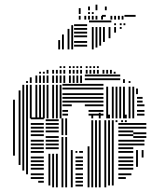

<svg xmlns="http://www.w3.org/2000/svg" viewBox="-20 -804 682 824"><path d="M44 -136H36V-296H44ZM68 -96H60V-296H68ZM84 -72H76V-296H84ZM100 -56H92V-296H100ZM168 -20H144V-28H168ZM168 -36H112V-44H168ZM168 -52H112V-60H168ZM168 -76H112V-84H168ZM168 -92H112V-100H168ZM168 -108H112V-116H168ZM168 -124H112V-132H168ZM168 -148H112V-156H168ZM168 -164H112V-172H168ZM168 -180H112V-188H168ZM168 -196H112V-204H168ZM168 -220H112V-228H168ZM168 -236H112V-244H168ZM168 -252H112V-260H168ZM168 -268H112V-276H168ZM168 -292H112V-300H168ZM196 -8H188V-144H196ZM212 0H204V-144H212ZM228 0H220V-144H228ZM232 -164H176V-172H232ZM232 -180H176V-188H232ZM232 -196H176V-204H232ZM232 -212H176V-220H232ZM232 -236H176V-244H232ZM232 -252H176V-260H232ZM232 -268H176V-276H232ZM232 -284H176V-292H232ZM252 0H244V-216H252ZM268 0H260V-216H268ZM292 0H284V-160H292ZM336 -4H304V-12H336ZM336 -20H304V-28H336ZM336 -36H304V-44H336ZM336 -52H304V-60H336ZM336 -76H304V-84H336ZM336 -92H304V-100H336ZM336 -108H304V-116H336ZM336 -124H304V-132H336ZM312 -148H304V-156H312ZM336 -148H320V-156H336ZM252 -224H244V-296H252ZM268 -224H260V-296H268ZM364 0H356V-176H364ZM380 0H372V-280H380ZM396 0H388V-280H396ZM412 0H404V-280H412ZM436 0H428V-280H436ZM452 -8H444V-280H452ZM468 -8H460V-280H468ZM520 -36H488V-44H520ZM544 -52H488V-60H544ZM552 -76H488V-84H552ZM552 -92H488V-100H552ZM552 -108H488V-116H552ZM552 -124H488V-132H552ZM552 -148H488V-156H552ZM552 -164H488V-172H552ZM552 -180H488V-188H552ZM552 -196H488V-204H552ZM552 -220H488V-228H552ZM552 -236H488V-244H552ZM552 -252H488V-260H552ZM552 -268H488V-276H552ZM572 -88H564V-160H572ZM596 -128H588V-160H596ZM600 -180H552V-188H600ZM600 -196H552V-204H600ZM608 -212H552V-220H608ZM608 -228H552V-236H608ZM608 -252H552V-260H608ZM608 -268H552V-276H608ZM380 -280H372V-288H380ZM396 -280H388V-288H396ZM412 -280H404V-288H412ZM436 -280H428V-288H436ZM452 -280H444V-288H452ZM468 -280H460V-288H468ZM484 -280H476V-288H484ZM508 -280H500V-288H508ZM524 -280H516V-288H524ZM380 -296H372V-312H380ZM412 -296H404V-320H412ZM452 -296H444V-312H452ZM484 -296H476V-320H484ZM524 -296H516V-312H524ZM556 -296H548V-320H556ZM44 -296H36V-376H44ZM68 -296H60V-416H68ZM84 -296H76V-440H84ZM100 -296H92V-440H100ZM116 -296H108V-440H116ZM140 -296H132V-440H140ZM156 -296H148V-440H156ZM172 -296H164V-440H172ZM188 -296H180V-440H188ZM212 -296H204V-440H212ZM228 -296H220V-440H228ZM244 -296H236V-440H244ZM272 -308H248V-316H272ZM424 -308H360V-316H424ZM272 -324H248V-332H272ZM424 -324H360V-332H424ZM288 -348H248V-356H288ZM424 -348H344V-356H424ZM424 -364H248V-372H424ZM424 -380H248V-388H424ZM424 -396H248V-404H424ZM424 -420H248V-428H424ZM424 -436H248V-444H424ZM444 -296H436V-400H444ZM468 -296H460V-400H468ZM484 -296H476V-400H484ZM500 -296H492V-400H500ZM516 -296H508V-400H516ZM540 -296H532V-400H540ZM556 -296H548V-400H556ZM600 -308H568V-316H600ZM600 -324H568V-332H600ZM600 -348H568V-356H600ZM592 -364H568V-372H592ZM592 -380H568V-388H592ZM444 -400H436V-432H444ZM468 -400H460V-432H468ZM484 -400H476V-432H484ZM500 -400H492V-432H500ZM516 -400H508V-432H516ZM540 -400H532V-432H540ZM556 -400H548V-432H556ZM572 -400H564V-424H572ZM100 -448H92V-456H100ZM116 -448H108V-472H116ZM140 -448H132V-480H140ZM156 -448H148V-480H156ZM172 -448H164V-480H172ZM188 -448H180V-480H188ZM212 -448H204V-480H212ZM228 -448H220V-480H228ZM244 -448H236V-480H244ZM260 -448H252V-480H260ZM284 -448H276V-480H284ZM300 -448H292V-480H300ZM316 -448H308V-480H316ZM332 -448H324V-480H332ZM496 -460H344V-468H496ZM496 -476H344V-484H496ZM516 -448H508V-464H516ZM540 -448H532V-456H540ZM156 -488H148V-496H156ZM172 -488H164V-496H172ZM188 -488H180V-504H188ZM212 -488H204V-504H212ZM228 -488H220V-504H228ZM244 -488H236V-504H244ZM260 -488H252V-504H260ZM284 -488H276V-504H284ZM300 -488H292V-504H300ZM316 -488H308V-504H316ZM332 -488H324V-504H332ZM356 -488H348V-504H356ZM372 -488H364V-504H372ZM388 -488H380V-504H388ZM404 -488H396V-504H404ZM428 -488H420V-504H428ZM444 -488H436V-504H444ZM460 -488H452V-504H460ZM476 -488H468V-496H476ZM244 -512H236V-520H244ZM260 -512H252V-520H260ZM284 -512H276V-520H284ZM300 -512H292V-520H300ZM316 -512H308V-520H316ZM332 -512H324V-520H332ZM356 -512H348V-520H356ZM372 -512H364V-520H372ZM388 -512H380V-520H388ZM404 -512H396V-520H404ZM238 -592H230V-632H238ZM254 -592H246V-656H254ZM278 -592H270V-680H278ZM294 -592H286V-696H294ZM354 -604H298V-612H354ZM354 -620H298V-628H354ZM354 -644H298V-652H354ZM354 -660H298V-668H354ZM354 -676H298V-684H354ZM354 -692H298V-700H354ZM382 -592H374V-688H382ZM398 -600H390V-688H398ZM414 -608H406V-688H414ZM430 -624H422V-688H430ZM454 -640H446V-688H454ZM458 -708H362V-716H458ZM478 -664H470V-688H478ZM502 -680H494V-688H502ZM478 -696H470V-704H478ZM502 -696H494V-704H502ZM518 -696H510V-704H518ZM326 -720H318V-736H326ZM350 -720H342V-736H350ZM366 -720H358V-736H366ZM382 -720H374V-736H382ZM398 -720H390V-736H398ZM422 -720H414V-736H422ZM434 -732H418V-740H434ZM462 -720H454V-736H462ZM478 -720H470V-736H478ZM494 -720H486V-736H494ZM510 -720H502V-736H510ZM562 -732H514V-740H562ZM326 -744H318V-769H326ZM366 -744H358V-752H366ZM382 -744H374V-752H382ZM366 -760H358V-776H366ZM398 -760H390V-784H398ZM438 -760H430V-776H438Z"/></svg>

Font: Rubik Lines
Style: Regular
Weight: 400
Designer: Hubert and Fischer, NaN
Foundry: Hubert and Fischer, NaN
Version: Version 2.201